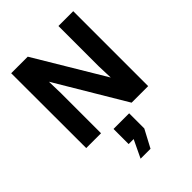

<svg xmlns="http://www.w3.org/2000/svg" viewBox="-290 -871 1328 1328"><g transform="rotate(-45 373.5 -207.5)"><path d="M70 -733H232L536 -225L532 -341V-733H677V0H515L213 -507L216 -392V0H71ZM298 40H451V188L382 318H285L347 188H298Z"/></g></svg>

Font: Kreadon
Style: Bold
Weight: 700
Designer: Reiya WATANABE
Foundry: StudioGnu
Version: Version 1.003; ttfautohint (v1.8.4.7-5d5b);gftools[0.9.32]